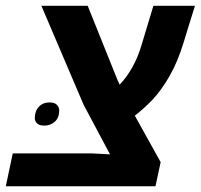

<svg xmlns="http://www.w3.org/2000/svg" viewBox="-52 -652 702 672"><path d="M-31.7 0 -7.3 -115.2H268.1Q284.2 -114.3 300.5 -113.5Q316.9 -112.8 333 -111.8L240.7 -285.2L92.8 -631.8H254.9L360.4 -369.1Q362.3 -365.7 363.8 -362.3Q365.2 -358.9 366.7 -355.5Q418.5 -410.6 442.9 -492.7L484.9 -631.8H630.4Q620.1 -600.1 610.6 -568.4Q601.1 -536.6 591.3 -505.4Q570.8 -437.5 542.5 -387.7Q514.2 -337.9 482.9 -304.2Q452.1 -272 419.9 -247.1L510.3 -84.5L492.2 0ZM103.5 -212.4Q85 -212.4 77.4 -220.5Q69.8 -228.5 69.8 -238.3Q69.8 -263.2 84 -278.3Q98.1 -293.5 121.1 -293.5Q139.6 -293.5 147.5 -284.7Q155.3 -275.9 155.3 -266.1Q155.3 -239.7 139.9 -226.1Q124.5 -212.4 103.5 -212.4Z"/></svg>

Font: Open Sans
Style: Bold Italic
Weight: 700
Italic angle: -12°
Designer: Monotype Design Team
Foundry: Monotype Imaging Inc.
Version: Version 3.003; ttfautohint (v1.8.4)